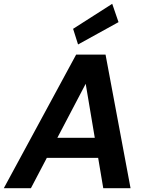

<svg xmlns="http://www.w3.org/2000/svg" viewBox="-42 -986 772 1006"><path d="M-22 0 357 -700H511L642 0H499L407 -547L120 0ZM114 -159 168 -264H532L549 -159ZM367 -753 341 -835 546 -966 579 -870Z"/></svg>

Font: DM Sans 12pt
Style: Bold Italic
Weight: 700
Italic angle: -10°
Version: Version 4.004;gftools[0.9.30]